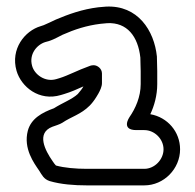

<svg xmlns="http://www.w3.org/2000/svg" viewBox="-20 -775 589 580"><path d="M168 -404C196 -423 224 -429 251 -456C257 -462 265 -472 271 -482L277 -492C282 -501 288 -513 288 -524V-553C288 -568 274 -578 263 -578C255 -578 249 -575 249 -575C215 -563 186 -547 160 -539L150 -536C116 -526 84 -550 77 -576C67 -611 91 -640 117 -648L128 -651C144 -656 162 -667 169 -670C205 -686 242 -698 283 -703L304 -705C364 -708 397 -665 404 -601C404 -584 405 -572 405 -560V-521C405 -482 389 -447 371 -421C371 -421 344 -382 392 -382H416C447 -382 474 -355 474 -324C474 -293 447 -265 416 -265H242C209 -265 174 -268 149 -275C146 -278 143 -282 139 -288C116 -321 89 -373 138 -392C146 -395 160 -399 168 -404ZM524 -324C524 -377 486 -421 434 -430C446 -455 455 -487 455 -521V-560C455 -575 454 -589 454 -602V-604C446 -683 396 -760 300 -755L277 -753C228 -747 187 -732 149 -716C138 -711 120 -702 112 -699L103 -696C55 -682 11 -627 30 -561C44 -513 98 -468 164 -488L174 -491C194 -497 212 -505 232 -514C227 -505 224 -502 215 -491C198 -475 168 -464 143 -448C107 -435 74 -417 64 -380C50 -326 83 -282 98 -260C107 -246 112 -234 130 -228C164 -218 204 -215 242 -215H416C475 -215 524 -265 524 -324Z"/></svg>

Font: Blanket
Style: BlkOutline
Weight: 900
Foundry: Cannot Into Space Fonts
Version: Version 0.9